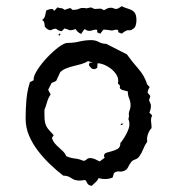

<svg xmlns="http://www.w3.org/2000/svg" viewBox="-20 -597 577 622"><path d="M276 -467Q289 -467 300 -461Q311 -455 324 -455L391 -421Q408 -397 428 -374.5Q448 -352 457 -323L465 -315Q462 -311 460.5 -306.5Q459 -302 458 -297L467 -286L463 -273Q464 -268 466.5 -263.5Q469 -259 469 -254Q469 -244 464 -232L473 -223Q468 -213 469.5 -203Q471 -193 471 -182Q463 -174 459 -161.5Q455 -149 457 -138Q449 -127 444 -114Q439 -101 431 -90Q426 -83 418 -80.5Q410 -78 405 -72Q400 -66 395.5 -56.5Q391 -47 383 -44Q375 -40 366 -41.5Q357 -43 349 -36L345 -22Q324 -13 299 -20Q296 -12 289.5 -6.5Q283 -1 277 5Q270 4 267 1.5Q264 -1 262.5 -4Q261 -7 259.5 -10Q258 -13 254 -14Q249 -13 245.5 -12.5Q242 -12 237 -12Q222 -12 211 -20Q200 -28 185 -28Q164 -44 142.5 -64.5Q121 -85 103 -108.5Q85 -132 74 -158Q63 -184 63 -213Q63 -242 65.5 -272.5Q68 -303 77 -331L89 -337V-341Q89 -352 102 -372Q115 -392 133 -411Q151 -430 169.5 -444Q188 -458 199 -458Q219 -458 237.5 -462.5Q256 -467 276 -467ZM265 -399Q256 -393 243.5 -389.5Q231 -386 218.5 -383Q206 -380 194.5 -375.5Q183 -371 175 -363L162 -335L147 -328L136 -306L144 -291Q136 -279 132.5 -266.5Q129 -254 124 -241V-225Q124 -211 125.5 -202.5Q127 -194 130.5 -187.5Q134 -181 139.5 -175Q145 -169 154 -159L148 -150Q152 -139 158 -132Q164 -125 171 -119Q178 -113 184.5 -106.5Q191 -100 195 -91Q208 -85 222.5 -83.5Q237 -82 250 -76Q256 -76 260.5 -80.5Q265 -85 272 -85Q280 -85 287.5 -81.5Q295 -78 303 -74L319 -86Q317 -90 317 -92Q317 -100 325.5 -102.5Q334 -105 343.5 -107.5Q353 -110 361.5 -115Q370 -120 370 -134Q373 -137 378.5 -145Q384 -153 389 -162.5Q394 -172 397 -181Q400 -190 399 -194Q400 -201 396 -211L398 -221Q396 -230 399.5 -238.5Q403 -247 403 -256Q403 -267 398.5 -278Q394 -289 394 -301Q391 -302 386 -303Q381 -304 376.5 -305.5Q372 -307 369.5 -310Q367 -313 369 -319L362 -327L363 -335Q363 -346 356.5 -356Q350 -366 340 -374Q330 -382 318 -387Q306 -392 296 -392L295 -377L287 -373Q279 -373 275.5 -376.5Q272 -380 268 -386L270 -394H281ZM377 -192H370L376 -199ZM374 -577Q384 -572 393 -569.5Q402 -567 408.5 -563Q415 -559 418.5 -552Q422 -545 422 -530Q422 -523 419.5 -514.5Q417 -506 410 -503Q406 -499 401.5 -499Q397 -499 392 -499Q387 -497 383 -494.5Q379 -492 375 -488L364 -492L362 -500L355 -501L343 -498Q336 -499 329 -500Q322 -501 315 -501L305 -488L295 -492V-500L291 -501Q285 -501 280 -499Q275 -497 269 -497Q261 -497 255 -503Q251 -500 248.5 -495.5Q246 -491 243 -487Q231 -492 225 -503Q220 -501 215.5 -500Q211 -499 206 -499Q202 -501 198 -502Q194 -503 189 -505L180 -496Q175 -496 170 -498.5Q165 -501 161 -504Q153 -504 145 -499Q134 -499 125 -511Q125 -516 123.5 -523Q122 -530 116 -532Q124 -537 126 -546Q128 -555 130 -563Q140 -568 150 -568L156 -562L166 -573L178 -570L180 -571L190 -565Q199 -569 208 -571L215 -565Q229 -565 237 -569Q245 -573 260 -570L275 -573L286 -568L307 -569L317 -564Q322 -567 327.5 -569.5Q333 -572 339 -572Q344 -572 348 -570Q352 -568 357 -568Q360 -568 366 -571.5Q372 -575 374 -577ZM172 -481 169 -484 174 -489 176 -486Z"/></svg>

Font: ErikasBuero
Style: Regular
Weight: 400
Designer: Peter Wiegel
Foundry: Peter Wiegel
Version: Version 1.006